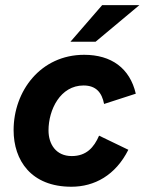

<svg xmlns="http://www.w3.org/2000/svg" viewBox="-20 -717 564 748"><path d="M258 10.5C348 10.5 430 -34 480 -133.5L366 -188.5C346 -142.5 316.5 -109 259.5 -109C198 -109 169 -155.5 169 -209C169 -289.5 215 -384 305.5 -384C354.5 -384 377 -356 385.5 -312L509 -352C486 -451.5 413.5 -503.5 308 -503.5C138 -503.5 33 -362 33 -210C33 -92.5 101 10.5 258 10.5ZM254.5 -554.5H352.5L523 -697H378Z"/></svg>

Font: HK Grotesk ExtraBold
Style: Italic
Weight: 800
Italic angle: -16°
Designer: Alfredo Marco Pradil
Foundry: Hanken Design Co.
Version: Version 3.001;FEAKit 1.0